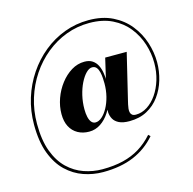

<svg xmlns="http://www.w3.org/2000/svg" viewBox="-137 -928 1284 1280"><g transform="rotate(-15 505.0 -288.0)"><path d="M419 214Q350.5 214 285.5 191.5Q220.5 169 168.2 119.2Q116 69.5 85.2 -12Q54.5 -93.5 54.5 -211Q54.5 -305 81.2 -391.2Q108 -477.5 156.8 -550Q205.5 -622.5 271.8 -676.5Q338 -730.5 417.5 -760.2Q497 -790 585 -790Q680 -790 749.8 -755.5Q819.5 -721 865 -664Q910.5 -607 932.8 -538.2Q955 -469.5 955 -401Q955 -339.5 937.5 -280Q920 -220.5 885.2 -172.8Q850.5 -125 798.2 -96.8Q746 -68.5 676 -68.5Q631.5 -68.5 605 -81.5Q578.5 -94.5 566.5 -115.8Q554.5 -137 553 -162Q551.5 -187 556.5 -210L628.5 -520H777L701 -204Q698.5 -193 695.2 -179Q692 -165 690.5 -151.2Q689 -137.5 691.5 -125.8Q694 -114 702.8 -106.8Q711.5 -99.5 729 -99.5Q770 -99.5 807.5 -123.5Q845 -147.5 873.8 -189.2Q902.5 -231 919 -285.2Q935.5 -339.5 935.5 -401Q935.5 -467 914.8 -532.2Q894 -597.5 851.2 -651.5Q808.5 -705.5 742.2 -738Q676 -770.5 584.5 -770.5Q500.5 -770.5 424.2 -741.8Q348 -713 284.2 -661Q220.5 -609 173.5 -538.8Q126.5 -468.5 100.8 -385.2Q75 -302 75 -211Q75 -97.5 104 -20Q133 57.5 182.2 104.8Q231.5 152 293 173.2Q354.5 194.5 419 194.5Q499 194.5 562.5 179Q626 163.5 677.2 132Q728.5 100.5 772 51.5L785 64Q722 137.5 631.8 175.8Q541.5 214 419 214ZM399.5 -70.5Q355 -70.5 321 -89.5Q287 -108.5 268.2 -144.2Q249.5 -180 249.5 -231Q249.5 -285 268.5 -338Q287.5 -391 320.8 -434.2Q354 -477.5 396.5 -503.5Q439 -529.5 487 -529.5Q520.5 -529.5 542 -515Q563.5 -500.5 575.5 -476.5Q587.5 -452.5 592.2 -422.5Q597 -392.5 597 -362Q597 -305.5 582.2 -253.2Q567.5 -201 541 -159.8Q514.5 -118.5 478.2 -94.5Q442 -70.5 399.5 -70.5ZM455.5 -119Q477.5 -119 499.5 -138Q521.5 -157 539.8 -190Q558 -223 568.8 -265.5Q579.5 -308 579.5 -354.5Q579.5 -370.5 578.2 -391.8Q577 -413 572.2 -433.2Q567.5 -453.5 556.8 -466.8Q546 -480 527 -480Q506.5 -480 485 -458.2Q463.5 -436.5 445.2 -399.8Q427 -363 416.2 -317.2Q405.5 -271.5 405.5 -223.5Q405.5 -193 410.8 -169.5Q416 -146 427.2 -132.5Q438.5 -119 455.5 -119Z"/></g></svg>

Font: Bodoni Moda
Style: Bold Italic
Weight: 700
Italic angle: -13°
Version: Version 2.004